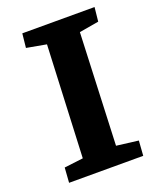

<svg xmlns="http://www.w3.org/2000/svg" viewBox="-132 -780 703 859"><g transform="rotate(-20 219.5 -350.0)"><path d="M166 -616 72 -633 79 -700H423L416 -633L323 -617L301 -84L405 -71L400 0H47L52 -71L142 -82Z"/></g></svg>

Font: Literata 7pt
Style: Bold Italic
Weight: 700
Italic angle: -2°
Designer: Latin by Veronika Burian and Jose Scaglione. Greek by Irene Vlachou. Cyrillic by Vera Evstafieva
Foundry: TypeTogether
Version: Version 3.002